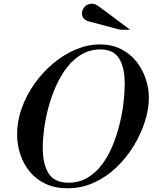

<svg xmlns="http://www.w3.org/2000/svg" viewBox="-20 -1002 821 1033"><path d="M343 11Q276 11 225 -13Q174 -37 140 -78.5Q106 -120 89 -172Q72 -224 72 -280Q72 -351 97 -420.5Q122 -490 166 -552Q210 -614 267 -661.5Q324 -709 388.5 -736Q453 -763 518 -763Q581 -763 630 -738.5Q679 -714 712.5 -672.5Q746 -631 763.5 -579.5Q781 -528 781 -475Q781 -416 760 -349.5Q739 -283 700.5 -219Q662 -155 608 -103Q554 -51 487 -20Q420 11 343 11ZM349 -19Q406 -19 451 -46Q496 -73 529.5 -118Q563 -163 586 -219Q609 -275 623.5 -334.5Q638 -394 644.5 -449Q651 -504 651 -547Q651 -606 640 -643Q629 -680 611 -700.5Q593 -721 569.5 -728.5Q546 -736 520 -736Q465 -736 420 -710Q375 -684 341 -640Q307 -596 282 -540.5Q257 -485 241 -425.5Q225 -366 217.5 -310Q210 -254 210 -208Q210 -119 241.5 -69Q273 -19 349 -19ZM627 -842 461 -886Q441 -891 431 -902Q421 -913 421 -929Q421 -950 436 -966Q451 -982 475 -982Q488 -982 500.5 -974.5Q513 -967 541 -946L680 -842Z"/></svg>

Font: Libre Bodoni
Style: Italic
Weight: 400
Italic angle: -13°
Designer: Pablo Impallari, Rodrigo Fuenzalida
Foundry: Impallari Type
Version: Version 2.005;gftools[0.9.23]